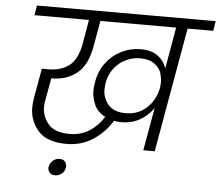

<svg xmlns="http://www.w3.org/2000/svg" viewBox="-60 -807 1204 1053"><g transform="rotate(5 542.5 -280.5)"><path d="M1085 -740 1076 -686H935L814 0H751L793 -236Q764 -194 719.5 -168.5Q675 -143 617 -143Q593 -143 577 -147Q537 -81 473 -39.5Q409 2 329 2Q219 2 171.5 -53Q124 -108 124 -181Q124 -206 129 -235L158 -397H196Q262 -397 307.5 -431Q353 -465 369 -553L392 -686H92L101 -740ZM341 -54Q402 -54 449.5 -84.5Q497 -115 527 -164Q482 -188 466 -227Q450 -266 450 -302Q450 -325 455 -350Q465 -410 499 -455.5Q533 -501 583 -526Q633 -551 689 -551Q747 -551 782.5 -525.5Q818 -500 832 -458L872 -686H455L430 -546Q412 -440 355 -394.5Q298 -349 217 -349H214L192 -228Q188 -208 188 -189Q188 -137 223 -95.5Q258 -54 341 -54ZM637 -194Q687 -194 724 -216.5Q761 -239 783 -274Q805 -309 812 -347Q815 -364 815 -379Q815 -401 807.5 -428.5Q800 -456 770.5 -478.5Q741 -501 691 -501Q650 -501 612 -483Q574 -465 547.5 -430.5Q521 -396 513 -350Q510 -331 510 -313Q510 -266 541 -230Q572 -194 637 -194ZM336 134Q333 153 317 166Q301 179 281 179Q261 179 251 167.5Q241 156 241 142Q241 138 242 134Q246 114 262 100.5Q278 87 298 87Q318 87 327.5 98.5Q337 110 337 124Q337 129 336 134Z"/></g></svg>

Font: Fz Poppins Light
Style: Italic
Weight: 300
Italic angle: -10°
Designer: Ninad Kale (Devanagari), Jonny Pinhorn (Latin)
Foundry: Indian Type Foundry
Version: Vit hóa bi Vntype.Com & FontZin.Com